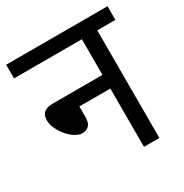

<svg xmlns="http://www.w3.org/2000/svg" viewBox="-148 -738 816 853"><g transform="rotate(-30 260.0 -311.0)"><path d="M0 -622V-552H348V-369H92C48 -369 33 -348 33 -317C33 -262 96 -189 141 -189C172 -189 189 -207 189 -243V-299H348V0H427V-552H520V-622Z"/></g></svg>

Font: Noto Sans SemiCondensed
Style: Italic
Weight: 400
Width: 4
Italic angle: -12°
Designer: Monotype Design Team
Foundry: Monotype Imaging Inc.
Version: Version 2.013